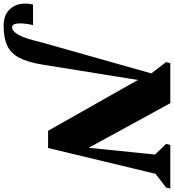

<svg xmlns="http://www.w3.org/2000/svg" viewBox="-176 -762 981 1084"><g transform="rotate(90 315.0 -219.5)"><path d="M10 43 187 -583 123 -666 129 -690H355L607 -229L645 -604L585 -666L591 -690H837L831 -666L754 -607L608 0H511L224 -507L137 33Q124 114 99 162Q74 210 30.5 230.5Q-13 251 -83 251Q-152 251 -185 204.5Q-218 158 -202 85H-86Q-98 139 -95 171Q-92 203 -75 203Q-50 203 -29.5 164.5Q-9 126 10 43Z"/></g></svg>

Font: Platypi ExtraBold
Style: Italic
Weight: 800
Italic angle: -13°
Designer: David Sargent
Foundry: Bolt Cutter Type
Version: Version 1.200; ttfautohint (v1.8.4.7-5d5b)